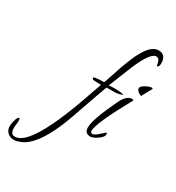

<svg xmlns="http://www.w3.org/2000/svg" viewBox="-429 -743 1012 1107"><g transform="rotate(30 77.0 -189.5)"><path d="M-166 243Q-192 243 -209 227Q-226 211 -226 185Q-226 169 -220 147Q-212 118 -202 118Q-196 118 -196 131Q-196 135 -196.5 142Q-197 149 -198 157Q-199 165 -199.5 171.5Q-200 178 -200 183Q-200 224 -170 224Q-61 224 90 -224L111 -283L62 -285Q51 -285 51 -298Q51 -302 89 -305L118 -306Q120 -310 122 -312L162 -432Q175 -467 187 -496Q199 -525 212 -547Q253 -622 300 -622Q350 -622 350 -565Q350 -538 337 -538Q335 -538 330 -562Q324 -585 306 -585Q268 -585 215 -462L154 -310L151 -303Q158 -304 168.5 -304.5Q179 -305 193 -305Q228 -305 249 -299L251 -298L246 -295Q221 -286 195 -286Q175 -286 163 -286Q151 -286 146 -285L120 -213Q86 -115 64 -53.5Q42 8 31 33Q-39 195 -118 230Q-147 243 -166 243ZM344 -344Q334 -344 321.5 -354.5Q309 -365 309 -375Q309 -385 321 -394Q333 -403 348 -409.5Q363 -416 373 -416Q380 -416 380 -410Q380 -410 374.5 -400.5Q369 -391 361.5 -377.5Q354 -364 349 -354Q344 -344 344 -344ZM205 6Q168 6 168 -34Q168 -88 242 -242Q270 -303 308 -303Q317 -303 317 -298Q196 -78 196 -29Q196 -13 209 -13Q222 -13 250 -38L277 -62Q279 -62 281 -51Q281 -39 267 -25.5Q253 -12 235.5 -3Q218 6 205 6Z"/></g></svg>

Font: Petemoss
Style: Regular
Weight: 400
Designer: Robert E. Leuschke
Foundry: Robert E. Leuschke
Version: Version 1.010; ttfautohint (v1.8.3)